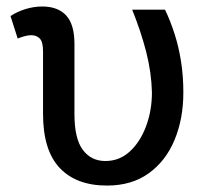

<svg xmlns="http://www.w3.org/2000/svg" viewBox="-20 -558 636 588"><path d="M307.6 10.3Q213.9 10.3 162.8 -43.7Q111.8 -97.7 111.8 -209.5V-400.9Q111.8 -429.2 102.1 -439.7Q92.3 -450.2 75.2 -450.2Q65.4 -450.2 53 -446.5Q40.5 -442.9 34.2 -439.9L12.2 -508.8Q32.7 -522.5 58.3 -530.3Q84 -538.1 109.4 -538.1Q157.2 -538.1 182.6 -510.7Q208 -483.4 208 -423.3V-208.5Q208 -133.8 233.4 -99.4Q258.8 -64.9 302.7 -64.9Q346.2 -64.9 378.2 -94.7Q410.2 -124.5 427.7 -172.4Q445.3 -220.2 445.3 -274.9Q443.8 -336.4 427.7 -399.2Q411.6 -461.9 384.8 -528.3H485.4Q502 -493.7 514.6 -454.3Q527.3 -415 534.4 -370.1Q541.5 -325.2 541.5 -274.9Q541.5 -194.3 514.6 -129.6Q487.8 -64.9 435.5 -27.3Q383.3 10.3 307.6 10.3Z"/></svg>

Font: Roboto Slab LO
Style: Regular
Weight: 400
Designer: Google
Version: Version 2.000